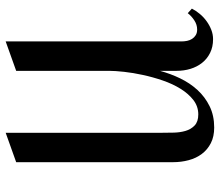

<svg xmlns="http://www.w3.org/2000/svg" viewBox="-68 -678 757 660"><g transform="rotate(-90 310.0 -348.5)"><path d="M609.9 -66.9Q602.5 -52.7 591.6 -39.6Q580.6 -26.4 566.7 -16.4Q552.7 -6.3 537.1 -0.2Q521.5 5.9 504.9 5.9Q478 5.9 457.5 -4.4Q437 -14.6 423.3 -32Q409.7 -49.3 402.8 -71.8Q396 -94.2 396 -119.1V-176.8Q386.2 -140.6 370.1 -107.2Q354 -73.7 330.1 -47.6Q306.2 -21.5 274.2 -5.9Q242.2 9.8 201.2 9.8Q169.9 9.8 147.5 -1.7Q125 -13.2 110.4 -32.7Q95.7 -52.2 88.9 -77.9Q82 -103.5 82 -131.8V-670.9L183.1 -707V-168Q183.1 -150.4 183.6 -128.9Q184.1 -107.4 189.5 -88.9Q194.8 -70.3 208 -57.6Q221.2 -44.9 246.1 -44.9Q273.9 -44.9 295.7 -61.8Q317.4 -78.6 334.2 -105.7Q351.1 -132.8 362.8 -167Q374.5 -201.2 381.8 -235.1Q389.2 -269 392.6 -300Q396 -331.1 396 -352.1V-670.9L497.1 -707V-103Q497.1 -93.3 499 -83.5Q501 -73.7 505.9 -66.2Q510.7 -58.6 518.6 -53.7Q526.4 -48.8 538.1 -48.8Q554.7 -48.8 569.6 -58.6Q584.5 -68.4 594.2 -81.1Z"/></g></svg>

Font: Redressed
Style: Regular
Weight: 400
Designer: Astigmatic (AOETI)
Foundry: Astigmatic (AOETI)
Version: Version 1.001